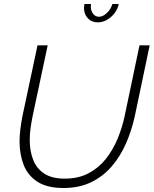

<svg xmlns="http://www.w3.org/2000/svg" viewBox="-20 -937 770 962"><path d="M298 5Q216 5 167.5 -26.5Q119 -58 98.5 -111Q78 -164 78 -228Q78 -259 82 -290Q86 -321 92 -353L168 -710H219L143 -353Q137 -323 133 -294Q129 -265 129 -236Q129 -182 145.5 -138Q162 -94 200.5 -68Q239 -42 305 -42Q373 -42 424 -69Q475 -96 510.5 -141Q546 -186 569 -241.5Q592 -297 604 -353L679 -710H730L655 -353Q639 -281 610.5 -216.5Q582 -152 538.5 -102Q495 -52 435.5 -23.5Q376 5 298 5ZM476 -853Q495 -853 515 -871.5Q535 -890 543 -917H575Q567 -879 536 -852Q505 -825 470 -825Q439 -825 420 -845.5Q401 -866 401 -897Q401 -906 403 -917H436Q435 -910 435 -903Q435 -883 446.5 -868Q458 -853 476 -853Z"/></svg>

Font: Raleway Light
Style: Italic
Weight: 300
Italic angle: -12°
Designer: Matt McInerney, Pablo Impallari, Rodrigo Fuenzalida
Foundry: Matt McInerney, Pablo Impallari, Rodrigo Fuenzalida
Version: Version 4.026